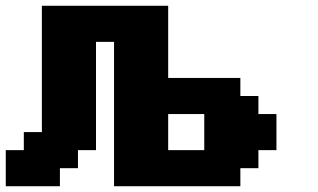

<svg xmlns="http://www.w3.org/2000/svg" viewBox="-20 -645 1102 665"><path d="M375 0H812.5V-62.5H875V-125H937.5V-250H875V-312.5H812.5V-375H562.5V-625H125V-187.5H62.5V-125H0V0H187.5V-62.5H250V-125H312.5V-500H375ZM687.5 -125H562.5V-250H687.5Z"/></svg>

Font: Faithful 32x
Style: Semibold
Weight: 400
Foundry: Faithful Resource Pack
Version: Version 1.0; January 27, 2023